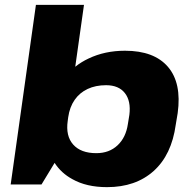

<svg xmlns="http://www.w3.org/2000/svg" viewBox="-20 -760 792 791"><path d="M421 11Q336 11 278 -22Q232 -47 205 -89L151 0H24L128 -740H326L290 -485Q315 -505 345 -519Q412 -551 495 -551Q615 -551 672 -484.5Q729 -418 712 -294L704 -246Q687 -122 613 -55.5Q539 11 421 11ZM377 -129Q430 -129 464.5 -161.5Q499 -194 507 -250L513 -287Q520 -344 494.5 -376.5Q469 -409 417 -409Q374 -409 341 -393.5Q308 -378 287.5 -348.5Q267 -319 261 -277L259 -262Q250 -200 281.5 -164.5Q313 -129 377 -129Z"/></svg>

Font: Pathway Extreme 8pt Thin 12pt ExtraBold
Style: Italic
Weight: 800
Italic angle: -8°
Version: Version 1.001;gftools[0.9.26]